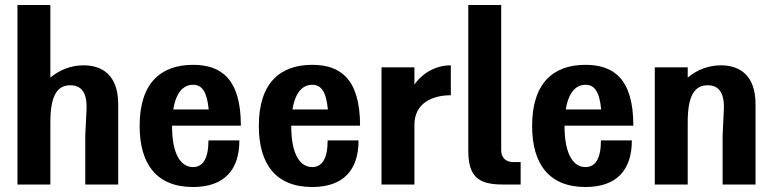

<svg xmlns="http://www.w3.org/2000/svg" viewBox="-20 -740 3100 770"><path d="M50 -720V0H182V-249C182 -358 210 -398 262 -398C303 -398 330 -373 327 -301L322 -197V0H454V-322C454 -439 390 -478 315 -478C266 -478 221 -461 182 -429V-720Z M754 10C880 10 940 -59 940 -177H816C816 -101 792 -70 754 -70C708 -70 670 -116 670 -235V-236H946C946 -425 866 -480 754 -480C627 -480 540 -409 540 -235C540 -81 609 10 754 10ZM675 -301C686 -370 716 -400 754 -400C790 -400 810 -373 817 -301Z M1232 10C1358 10 1418 -59 1418 -177H1294C1294 -101 1270 -70 1232 -70C1186 -70 1148 -116 1148 -235V-236H1424C1424 -425 1344 -480 1232 -480C1105 -480 1018 -409 1018 -235C1018 -81 1087 10 1232 10ZM1153 -301C1164 -370 1194 -400 1232 -400C1268 -400 1288 -373 1295 -301Z M1510 0H1642V-239C1642 -328 1716 -358 1788 -358V-478C1729 -478 1676 -449 1642 -401V-470H1510Z M1858 -138C1858 -36 1893 0 1996 0H2068V-90H2038C2008 -90 1990 -108 1990 -138V-720H1858Z M2328 10C2454 10 2514 -59 2514 -177H2390C2390 -101 2366 -70 2328 -70C2282 -70 2244 -116 2244 -235V-236H2520C2520 -425 2440 -480 2328 -480C2201 -480 2114 -409 2114 -235C2114 -81 2183 10 2328 10ZM2249 -301C2260 -370 2290 -400 2328 -400C2364 -400 2384 -373 2391 -301Z M2878 0H3010V-322C3010 -439 2946 -478 2871 -478C2822 -478 2777 -461 2738 -429V-470H2606V0H2738V-249C2738 -358 2766 -398 2818 -398C2859 -398 2886 -373 2883 -301L2878 -197Z"/></svg>

Font: Tanklager Original
Style: Regular
Weight: 400
Designer: Ariel Martín Pérez
Foundry: Tunera Type Foundry
Version: Version 1.000;Glyphs 3.3 (3310)